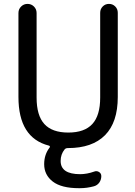

<svg xmlns="http://www.w3.org/2000/svg" viewBox="-20 -775 696 991"><path d="M330.1 -10.7Q319.3 -10.7 313.5 -3.9Q293 21.5 293 55.7Q293 124 393.6 124Q428.7 124 466.8 110.4Q479.5 105.5 491.2 112.8Q502.9 120.1 502.9 133.8Q502.9 152.3 492.7 167Q482.4 181.6 464.8 186.5Q428.7 196.3 392.6 196.3H387.7Q296.9 196.3 252.4 162.1Q208 127.9 208 72.3Q208 22.5 236.3 -13.7Q238.3 -16.6 237.3 -19.5Q236.3 -22.5 232.4 -23.4Q75.2 -63.5 75.2 -274.4V-708Q75.2 -727.5 88.9 -741.2Q102.5 -754.9 122.1 -754.9Q141.6 -754.9 155.3 -741.2Q168.9 -727.5 168.9 -708V-271.5Q168.9 -178.7 209 -134.8Q249 -90.8 332.5 -90.8Q416 -90.8 456.5 -134.8Q497.1 -178.7 497.1 -271.5V-709Q497.1 -728.5 510.3 -741.7Q523.4 -754.9 542.5 -754.9Q561.5 -754.9 574.7 -741.7Q587.9 -728.5 587.9 -709V-274.4Q587.9 -143.6 522 -77.1Q456.1 -10.7 331.1 -10.7Z"/></svg>

Font: Gen Jyuu GothicX Regular
Style: Regular
Weight: 400
Designer: [Source Han Sans]
Ryoko NISHIZUKA  (kana & ideographs); Paul D. Hunt (Latin, Greek & Cyrillic); Wenlong ZHANG  (bopomofo
Version: Version 1.002.20150607